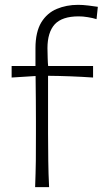

<svg xmlns="http://www.w3.org/2000/svg" viewBox="-20 -766 427 786"><path d="M123.8 0H181C179 -37.1 178.1 -72.9 177.6 -107.6C177.1 -141.9 176.7 -179.5 176.7 -220.5V-455.7C236.7 -455.2 298.1 -452.9 361 -448.6V-495.7H177.1C176.2 -501.9 175.7 -512.9 175.2 -527.6C174.8 -542.4 174.3 -555.7 174.3 -568.6C174.3 -611.9 184.3 -644.8 204.3 -666.7C224.3 -688.1 256.7 -699 301.9 -699C313.3 -699 325.7 -698.1 339.5 -695.7C353.3 -693.3 365.2 -691 375.2 -687.6L380.5 -738.1C370.5 -739.5 358.1 -741.4 342.4 -743.3C326.7 -745.2 312.4 -746.2 299.5 -746.2C267.6 -746.2 238.6 -740.5 212.4 -729.5C186.2 -718.6 164.8 -700 149 -674.3C133.3 -648.1 125.2 -612.9 125.2 -568.6V-495.7H27.6V-448.6L125.7 -454.8C126.2 -420 126.2 -387.1 126.7 -357.1C127.1 -327.1 127.1 -298.1 127.1 -270V-220.5C127.1 -179.5 127.1 -141.9 126.7 -107.6C126.2 -72.9 125.2 -37.1 123.8 0Z"/></svg>

Font: Pinar Light
Style: Regular
Weight: 300
Designer: Amin Abedi
Version: Version 2.00;September 9, 2021;FontCreator 13.0.0.2683 64-bi